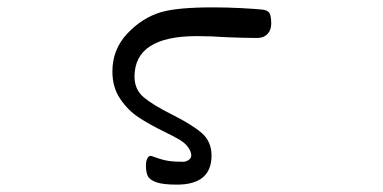

<svg xmlns="http://www.w3.org/2000/svg" viewBox="-20 -499 1040 521"><path d="M595 -398Q553 -401 514 -401Q345 -401 345 -291Q345 -256 370 -235Q395 -214 447 -188Q501 -161 527.5 -138Q554 -115 554 -77Q554 2 460 2Q422 2 404 -4.5Q386 -11 381 -21.5Q376 -32 376 -50Q376 -61 379.5 -68.5Q383 -76 389 -76L393 -75Q401 -72 413.5 -68Q426 -64 439.5 -62Q453 -60 477 -60Q485 -60 492 -65Q499 -70 499 -77Q499 -88 490 -100Q483 -110 468.5 -119Q454 -128 427 -141Q384 -162 355.5 -181Q327 -200 306 -231Q285 -262 285 -305Q285 -365 325.5 -408Q366 -451 417 -466Q461 -479 558 -479Q596 -479 634 -477Q672 -475 692 -473Q708 -471 712 -462Q716 -453 716 -435Q716 -418 706.5 -407.5Q697 -397 681 -396H672Q647 -396 595 -398Z"/></svg>

Font: Iansui 0.93
Style: Regular
Weight: 400
Designer: But Ko / Fontworks Inc.
Foundry: zi-hi.com / Fontworks Inc.
Version: Version 0.931